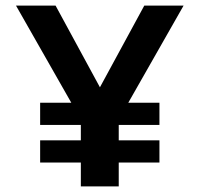

<svg xmlns="http://www.w3.org/2000/svg" viewBox="-20 -664 711 684"><path d="M268 0H403V-85H548V-164H403V-219H548V-298H437L634 -644H494L336 -353L178 -644H37L234 -298H123V-219H268V-164H123V-85H268Z"/></svg>

Font: Kanit Medium
Style: Regular
Weight: 500
Designer: Katatrad Team
Foundry: CadsonDemak
Version: Version 1.000;PS 001.000;hotconv 1.0.88;makeotf.lib2.5.64775